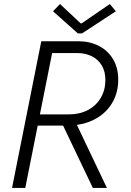

<svg xmlns="http://www.w3.org/2000/svg" viewBox="-20 -922 642 942"><path d="M182.6 -719.7H363.3Q419.9 -719.7 464.6 -697Q509.3 -674.3 534.7 -631.6Q560.1 -588.9 560.1 -531.7Q560.1 -472.2 534.7 -424.8Q509.3 -377.4 463.4 -347.7Q417.5 -317.9 357.4 -309.1L504.4 0H435.5L289.6 -305.7H165L104 0H39.1ZM240.2 -866.7 274.4 -902.3 375.5 -807.6H380.9L519 -902.3L548.3 -866.7L382.8 -758.3H361.8ZM317.9 -360.8Q371.1 -360.8 411.6 -382.3Q452.1 -403.8 474.6 -442.4Q497.1 -481 497.1 -529.8Q497.1 -571.3 479.2 -601.1Q461.4 -630.9 430.2 -646.2Q398.9 -661.6 359.9 -661.6H235.8L175.8 -360.8Z"/></svg>

Font: Reddit Sans Fudge Light Italic
Style: Regular
Weight: 300
Italic angle: -11.25°
Designer: Stephen Hutchings
Version: Version 1.013